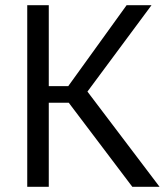

<svg xmlns="http://www.w3.org/2000/svg" viewBox="-20 -720 640 740"><path d="M245 -324H168V0H85V-700H168V-388H243L468 -700H564L317 -367L595 0H490Z"/></svg>

Font: PT Mono
Style: Regular
Weight: 400
Monospace: yes
Designer: A.Korolkova, I.Chaeva
Foundry: ParaType Ltd
Version: Version 1.001W OFL